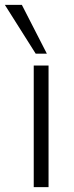

<svg xmlns="http://www.w3.org/2000/svg" viewBox="-56 -771 304 791"><path d="M83 0V-501H144V0ZM91 -550 -36 -751H34L137 -550Z"/></svg>

Font: Mulish ExtraLight Light
Style: Regular
Weight: 300
Version: Version 3.603